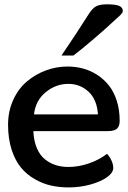

<svg xmlns="http://www.w3.org/2000/svg" viewBox="-20 -837 581 871"><path d="M258.8 -585Q328.6 -687.5 381.8 -772Q398.4 -798.3 415 -807.9Q431.6 -817.4 465.3 -817.4Q504.4 -817.4 520.8 -810.3Q537.1 -803.2 537.1 -787.6Q537.1 -780.8 530.5 -773.4Q523.9 -766.1 506.8 -751Q489.7 -735.8 479.5 -726.1Q462.4 -709.5 407 -661.9Q351.6 -614.3 313 -585ZM522.9 -288.6Q522.9 -266.1 511.5 -254.2Q500 -242.2 468.3 -242.2H131.3Q133.3 -197.8 147 -165.5Q160.6 -133.3 183.1 -115Q205.6 -96.7 232.4 -88.1Q259.3 -79.6 291 -79.6Q335.4 -79.6 381.8 -95.2Q428.2 -110.8 465.8 -139.2Q493.7 -106.4 493.7 -74.7Q493.7 -53.7 465.8 -33.4Q438 -13.2 390.6 0Q343.3 13.2 292 13.2Q250 13.2 212.2 4.9Q174.3 -3.4 137.9 -24.2Q101.6 -44.9 75.2 -76.7Q48.8 -108.4 32.7 -158.2Q16.6 -208 16.6 -271Q16.6 -332.5 40 -383.8Q63.5 -435.1 102.1 -467.5Q140.6 -500 188.2 -517.6Q235.8 -535.2 286.1 -535.2Q323.2 -535.2 357.4 -525.9Q391.6 -516.6 421.9 -496.8Q452.1 -477.1 474.6 -448.5Q497.1 -419.9 510 -378.9Q522.9 -337.9 522.9 -288.6ZM424.3 -317.9Q419.9 -385.7 381.6 -421.1Q343.3 -456.5 290 -456.5Q233.4 -456.5 187.3 -418.7Q141.1 -380.9 134.3 -317.9Z"/></svg>

Font: Coustard
Style: Regular
Weight: 400
Foundry: vernon adams
Version: Version 1.001